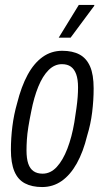

<svg xmlns="http://www.w3.org/2000/svg" viewBox="-20 -743 422 775"><path d="M150 12Q109 12 80.5 -3Q52 -18 38 -51.5Q24 -85 24 -138Q24 -185 30 -233Q36 -281 49 -326Q66 -394 91.5 -441Q117 -488 152 -513Q187 -538 231 -538Q273 -538 301 -523Q329 -508 343.5 -475Q358 -442 358 -386Q358 -339 352 -290Q346 -241 332 -196Q316 -130 290 -83.5Q264 -37 229 -12.5Q194 12 150 12ZM152 -42Q184 -42 209 -69Q234 -96 252 -143Q270 -190 280 -249Q285 -281 288.5 -306Q292 -331 293.5 -351.5Q295 -372 295 -390Q295 -423 287.5 -443.5Q280 -464 266 -474Q252 -484 230 -484Q200 -484 176 -460Q152 -436 134.5 -393Q117 -350 106 -293Q99 -259 94.5 -231Q90 -203 88.5 -179.5Q87 -156 87 -136Q87 -103 94 -82.5Q101 -62 115.5 -52Q130 -42 152 -42ZM217 -591 298 -723H361L360 -719L265 -591Z"/></svg>

Font: Archivo ExtraCondensed Light
Style: Italic
Weight: 300
Width: 2
Italic angle: -10°
Designer: Hector Gatti
Foundry: Omnibus-Type
Version: Version 2.001